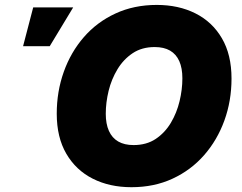

<svg xmlns="http://www.w3.org/2000/svg" viewBox="-20 -758 992 788"><path d="M519.5 10.3Q429.7 10.3 360.6 -24.7Q291.5 -59.6 252.2 -127Q212.9 -194.3 212.9 -291.5Q212.9 -382.3 241.7 -463.1Q270.5 -543.9 324.2 -605.7Q377.9 -667.5 453.9 -702.6Q529.8 -737.8 623.5 -737.8Q712.9 -737.8 782 -703.1Q851.1 -668.5 890.6 -601.1Q930.2 -533.7 930.2 -435.5Q930.2 -344.2 900.9 -263.4Q871.6 -182.6 817.6 -121.1Q763.7 -59.6 688.2 -24.7Q612.8 10.3 519.5 10.3ZM528.3 -162.6Q581.1 -162.6 618.9 -187.7Q656.7 -212.9 681.2 -253.9Q705.6 -294.9 717 -342.8Q728.5 -390.6 728.5 -436.5Q728.5 -478.5 715.8 -507.1Q703.1 -535.6 678 -550.3Q652.8 -564.9 614.7 -564.9Q562.5 -564.9 524.7 -539.8Q486.8 -514.6 462.2 -473.9Q437.5 -433.1 425.8 -385.3Q414.1 -337.4 414.1 -291Q414.1 -249.5 427 -220.7Q439.9 -191.9 465.3 -177.2Q490.7 -162.6 528.3 -162.6ZM74.7 -568.4 116.2 -727.5H280.3L184.1 -568.4Z"/></svg>

Font: Inter 20pt Black
Style: Italic
Weight: 900
Italic angle: -9.3988°
Version: Version 4.001;git-66647c0bb